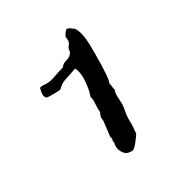

<svg xmlns="http://www.w3.org/2000/svg" viewBox="-93 -681 415 449"><g transform="rotate(-30 115.0 -456.5)"><path d="M136.7 -603.5Q144.5 -618.2 148.9 -618.2Q153.3 -618.2 157.2 -614.7Q161.1 -611.3 165 -609.4Q176.8 -593.8 176.8 -550.8V-531.2Q176.8 -468.8 170.9 -457Q172.9 -453.1 172.9 -448.2Q172.9 -443.4 174.8 -439.5Q171.9 -432.6 171.9 -424.8L172.9 -403.3Q172.9 -394.5 171.4 -388.2Q169.9 -381.8 168.9 -372.6Q168 -363.3 168.5 -353Q168.9 -342.8 167 -332V-326.2Q165 -321.3 155.3 -309.1Q145.5 -296.9 140.6 -294.9H133.8Q123 -294.9 116.7 -304.2Q110.4 -313.5 110.4 -321.3Q110.4 -329.1 111.3 -331.5Q112.3 -334 110.4 -337.9L112.3 -342.8L110.4 -348.6L115.2 -389.6L114.3 -399.4Q116.2 -407.2 119.1 -411.1Q118.2 -414.1 118.2 -419.9L119.1 -443.4L117.2 -453.1L121.1 -465.8Q125 -485.4 125 -501Q125 -516.6 119.1 -528.3Q105.5 -523.4 89.8 -518.6Q74.2 -513.7 64.5 -502.9Q57.6 -502 50.8 -502H37.1Q31.2 -502 27.3 -502.9Q22.5 -507.8 22.5 -513.2Q22.5 -518.6 25.4 -530.3Q30.3 -532.2 34.2 -531.7Q38.1 -531.2 46.4 -531.2Q54.7 -531.2 69.8 -536.6Q85 -542 95.7 -544.9Q100.6 -552.7 111.3 -555.2Q122.1 -557.6 127 -566.4Q128.9 -568.4 128.4 -570.3Q127.9 -572.3 129.4 -576.2Q130.9 -580.1 134.3 -584Q137.7 -587.9 137.7 -594.7Q137.7 -601.6 136.7 -603.5Z"/></g></svg>

Font: Mountains of Christmas
Style: Regular
Weight: 400
Designer: Crystal Kluge
Foundry: Font Diner, Inc DBA Tart Workshop
Version: Version 1.003